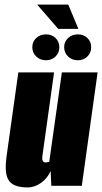

<svg xmlns="http://www.w3.org/2000/svg" viewBox="-20 -811 446 838"><path d="M100 7Q67 7 46.5 -1.5Q26 -10 16.5 -26.5Q7 -43 5.5 -67.5Q4 -92 8 -124L60 -495H216L165 -130Q164 -123 164.5 -118Q165 -113 166.5 -109.5Q168 -106 171 -104Q174 -102 178 -102Q181 -102 184 -102.5Q187 -103 190 -103.5Q193 -104 195 -105L250 -495H406L337 0H204L201 -65Q188 -34 160 -13.5Q132 7 100 7ZM181 -548Q155 -548 138 -564.5Q121 -581 121 -605Q121 -629 138 -645Q155 -661 181 -661Q206 -661 222.5 -645Q239 -629 239 -605Q239 -581 222.5 -564.5Q206 -548 181 -548ZM320 -548Q294 -548 277 -564.5Q260 -581 260 -605Q260 -629 277 -645Q294 -661 320 -661Q345 -661 361.5 -645Q378 -629 378 -605Q378 -581 361.5 -564.5Q345 -548 320 -548ZM234 -685 142 -791H278L322 -685Z"/></svg>

Font: Alumni Sans Thin Black
Style: Italic
Weight: 900
Italic angle: -8°
Version: Version 1.016